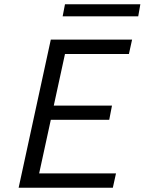

<svg xmlns="http://www.w3.org/2000/svg" viewBox="-20 -887 683 907"><path d="M513 0H68L220 -700H604L589 -632H287L234 -388H509L496 -321H220L165 -68H528ZM276 -810 287 -867H643L633 -810Z"/></svg>

Font: Isabella Sans
Style: Italic
Weight: 400
Italic angle: -12°
Designer: Christian Thalmann (Catharsis Fonts), Cristiano Sobral
Foundry: The Isabella Sans Project Authors
Version: Version 2.026; ttfautohint (v1.8.4.7-5d5b-dirty)